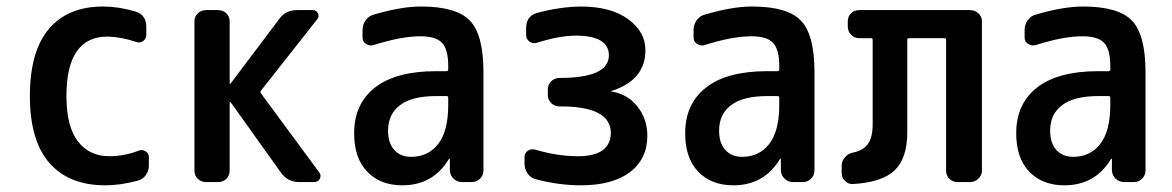

<svg xmlns="http://www.w3.org/2000/svg" viewBox="-20 -550 3540 580"><path d="M297.9 9.8Q188.5 9.8 129.4 -57.6Q70.3 -125 70.3 -259.8Q70.3 -394.5 127.4 -462.4Q184.6 -530.3 292 -530.3Q337.9 -530.3 387.7 -515.6Q421.9 -505.9 421.9 -469.7V-445.3Q421.9 -432.6 412.1 -425.8Q402.3 -418.9 389.6 -423.8Q345.7 -438.5 304.7 -439.5Q180.7 -439.5 180.7 -259.8Q180.7 -168 215.3 -123Q250 -78.1 309.6 -78.1Q355.5 -78.1 398.4 -94.7Q409.2 -99.6 419.4 -93.3Q429.7 -86.9 429.7 -75.2V-49.8Q429.7 -34.2 420.4 -21Q411.1 -7.8 394.5 -3.9Q343.8 9.8 297.9 9.8Z M602.5 0Q587.9 0 577.6 -9.8Q567.4 -19.5 567.4 -35.2V-485.4Q567.4 -500 577.6 -509.8Q587.9 -519.5 602.5 -519.5H638.7Q653.3 -519.5 663.6 -509.8Q673.8 -500 673.8 -485.4V-297.9Q673.8 -296.9 674.8 -296.9L676.8 -297.9L823.2 -492.2Q842.8 -520.5 879.9 -519.5H924.8Q935.5 -519.5 940.4 -509.8Q945.3 -500 938.5 -492.2L768.6 -276.4Q764.6 -272.5 768.6 -267.6L944.3 -29.3Q951.2 -20.5 946.3 -10.3Q941.4 0 929.7 0H883.8Q848.6 0 828.1 -29.3L676.8 -241.2Q675.8 -242.2 674.8 -242.2Q673.8 -242.2 673.8 -241.2V-35.2Q673.8 -20.5 664.1 -10.3Q654.3 0 638.7 0Z M1297.9 -259.8Q1224.6 -259.8 1188.5 -232.4Q1152.3 -205.1 1152.3 -155.3Q1152.3 -117.2 1171.4 -96.7Q1190.4 -76.2 1221.7 -76.2Q1273.4 -76.2 1303.7 -115.2Q1334 -154.3 1334 -232.4V-254.9Q1334 -259.8 1329.1 -259.8ZM1195.3 9.8Q1128.9 9.8 1089.4 -31.2Q1049.8 -72.3 1049.8 -147.5Q1049.8 -236.3 1112.8 -285.6Q1175.8 -335 1297.9 -335H1329.1Q1334 -335 1334 -339.8V-351.6Q1334 -400.4 1315.4 -420.4Q1296.9 -440.4 1250 -440.4Q1192.4 -440.4 1109.4 -414.1Q1097.7 -410.2 1086.4 -417Q1075.2 -423.8 1075.2 -436.5V-460Q1075.2 -475.6 1084.5 -488.8Q1093.8 -502 1109.4 -505.9Q1191.4 -530.3 1252 -530.3Q1358.4 -530.3 1399.4 -487.8Q1440.4 -445.3 1440.4 -332V-35.2Q1440.4 -20.5 1430.2 -10.3Q1419.9 0 1405.3 0H1376Q1361.3 0 1350.6 -9.8Q1339.8 -19.5 1338.9 -35.2V-69.3Q1338.9 -70.3 1337.9 -70.3Q1335.9 -70.3 1335.9 -69.3Q1288.1 9.8 1195.3 9.8Z M1597.7 -8.8Q1583 -12.7 1573.7 -25.9Q1564.5 -39.1 1564.5 -54.7V-75.2Q1564.5 -87.9 1574.7 -94.7Q1585 -101.6 1597.7 -97.7Q1664.1 -78.1 1725.6 -78.1Q1824.2 -78.1 1825.2 -148.4Q1825.2 -229.5 1669.9 -228.5Q1655.3 -228.5 1645 -238.8Q1634.8 -249 1634.8 -263.7V-279.3Q1634.8 -293.9 1645 -304.2Q1655.3 -314.5 1669.9 -314.5Q1819.3 -314.5 1819.3 -382.8Q1819.3 -441.4 1721.7 -442.4Q1668.9 -442.4 1602.5 -420.9Q1589.8 -417 1579.6 -424.3Q1569.3 -431.6 1569.3 -445.3V-464.8Q1569.3 -501 1601.6 -510.7Q1669.9 -529.3 1734.4 -530.3Q1825.2 -530.3 1877.4 -492.2Q1929.7 -454.1 1929.7 -398.4Q1929.7 -308.6 1828.1 -275.4Q1826.2 -275.4 1826.2 -274.4Q1826.2 -273.4 1828.1 -273.4Q1876 -265.6 1905.8 -228Q1935.5 -190.4 1935.5 -139.6Q1935.5 -70.3 1883.3 -30.3Q1831.1 9.8 1734.4 9.8Q1668 9.8 1597.7 -8.8Z M2297.9 -259.8Q2224.6 -259.8 2188.5 -232.4Q2152.3 -205.1 2152.3 -155.3Q2152.3 -117.2 2171.4 -96.7Q2190.4 -76.2 2221.7 -76.2Q2273.4 -76.2 2303.7 -115.2Q2334 -154.3 2334 -232.4V-254.9Q2334 -259.8 2329.1 -259.8ZM2195.3 9.8Q2128.9 9.8 2089.4 -31.2Q2049.8 -72.3 2049.8 -147.5Q2049.8 -236.3 2112.8 -285.6Q2175.8 -335 2297.9 -335H2329.1Q2334 -335 2334 -339.8V-351.6Q2334 -400.4 2315.4 -420.4Q2296.9 -440.4 2250 -440.4Q2192.4 -440.4 2109.4 -414.1Q2097.7 -410.2 2086.4 -417Q2075.2 -423.8 2075.2 -436.5V-460Q2075.2 -475.6 2084.5 -488.8Q2093.8 -502 2109.4 -505.9Q2191.4 -530.3 2252 -530.3Q2358.4 -530.3 2399.4 -487.8Q2440.4 -445.3 2440.4 -332V-35.2Q2440.4 -20.5 2430.2 -10.3Q2419.9 0 2405.3 0H2376Q2361.3 0 2350.6 -9.8Q2339.8 -19.5 2338.9 -35.2V-69.3Q2338.9 -70.3 2337.9 -70.3Q2335.9 -70.3 2335.9 -69.3Q2288.1 9.8 2195.3 9.8Z M2556.6 5.9Q2543 6.8 2532.7 -3.4Q2522.5 -13.7 2522.5 -28.3V-49.8Q2522.5 -63.5 2532.2 -74.7Q2542 -85.9 2555.7 -88.9Q2586.9 -94.7 2601.6 -114.7Q2616.2 -134.8 2616.2 -174.8V-429.7Q2616.2 -434.6 2611.3 -434.6H2576.2Q2561.5 -434.6 2551.3 -444.8Q2541 -455.1 2541 -469.7V-485.4Q2541 -500 2550.8 -509.8Q2560.5 -519.5 2576.2 -519.5H2910.2Q2924.8 -519.5 2935.5 -509.8Q2946.3 -500 2946.3 -485.4V-35.2Q2946.3 -20.5 2935.5 -10.3Q2924.8 0 2910.2 0H2873Q2858.4 0 2848.1 -9.8Q2837.9 -19.5 2837.9 -35.2V-429.7Q2837.9 -434.6 2833 -434.6H2725.6Q2720.7 -434.6 2720.7 -429.7V-149.4Q2720.7 -72.3 2682.6 -35.6Q2644.5 1 2556.6 5.9Z M3297.9 -259.8Q3224.6 -259.8 3188.5 -232.4Q3152.3 -205.1 3152.3 -155.3Q3152.3 -117.2 3171.4 -96.7Q3190.4 -76.2 3221.7 -76.2Q3273.4 -76.2 3303.7 -115.2Q3334 -154.3 3334 -232.4V-254.9Q3334 -259.8 3329.1 -259.8ZM3195.3 9.8Q3128.9 9.8 3089.4 -31.2Q3049.8 -72.3 3049.8 -147.5Q3049.8 -236.3 3112.8 -285.6Q3175.8 -335 3297.9 -335H3329.1Q3334 -335 3334 -339.8V-351.6Q3334 -400.4 3315.4 -420.4Q3296.9 -440.4 3250 -440.4Q3192.4 -440.4 3109.4 -414.1Q3097.7 -410.2 3086.4 -417Q3075.2 -423.8 3075.2 -436.5V-460Q3075.2 -475.6 3084.5 -488.8Q3093.8 -502 3109.4 -505.9Q3191.4 -530.3 3252 -530.3Q3358.4 -530.3 3399.4 -487.8Q3440.4 -445.3 3440.4 -332V-35.2Q3440.4 -20.5 3430.2 -10.3Q3419.9 0 3405.3 0H3376Q3361.3 0 3350.6 -9.8Q3339.8 -19.5 3338.9 -35.2V-69.3Q3338.9 -70.3 3337.9 -70.3Q3335.9 -70.3 3335.9 -69.3Q3288.1 9.8 3195.3 9.8Z"/></svg>

Font: Rounded-L Mgen+ 1m medium
Style: Regular
Weight: 500
Designer: [Source Han Sans]
Ryoko NISHIZUKA  (kana & ideographs); Paul D. Hunt (Latin, Greek & Cyrillic); Wenlong ZHANG  (bopomofo
Version: Version 1.059.20150602